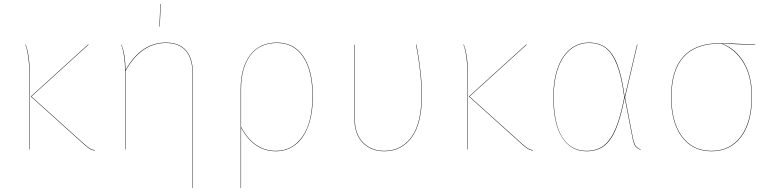

<svg xmlns="http://www.w3.org/2000/svg" viewBox="-20 -737 3815 947"><path d="M135 -261 394 -28Q412 -12 422 -5.5Q432 1 448 4L447 6Q431 3 421 -3.5Q411 -10 393 -26L132 -261L415 -518L417 -517ZM126 -390V0H124V-385Q124 -463 105 -517H107Q126 -463 126 -390Z M932 -368V190H930V-368Q930 -525 798 -525Q676 -525 599 -387V0H597V-385Q597 -463 578 -517H580Q599 -463 599 -391Q675 -527 798 -527Q932 -527 932 -368ZM773 -717 768 -606H766L771 -717Z M1523 -264Q1523 -176 1500 -114.5Q1477 -53 1435.5 -22Q1394 9 1341 9Q1232 9 1169 -107V190H1167V-299Q1167 -403 1213.5 -465Q1260 -527 1346 -527Q1431 -527 1477 -457.5Q1523 -388 1523 -264ZM1521 -264Q1521 -387 1475.5 -456Q1430 -525 1346 -525Q1260 -525 1214.5 -463.5Q1169 -402 1169 -299V-111Q1232 7 1341 7Q1422 7 1471.5 -63Q1521 -133 1521 -264Z M2061 -268Q2061 -127 2010.5 -59Q1960 9 1875 9Q1810 9 1769 -33Q1728 -75 1728 -153V-517H1730V-153Q1730 -76 1770.5 -34.5Q1811 7 1875 7Q1959 7 2009 -60.5Q2059 -128 2059 -268Q2059 -374 2032 -517H2034Q2061 -374 2061 -268Z M2296 -261 2555 -28Q2573 -12 2583 -5.5Q2593 1 2609 4L2608 6Q2592 3 2582 -3.5Q2572 -10 2554 -26L2293 -261L2576 -518L2578 -517ZM2287 -390V0H2285V-385Q2285 -463 2266 -517H2268Q2287 -463 2287 -390Z M3061 -258 3122 -517H3124L3063 -257L3101 -60Q3107 -29 3115 -18Q3123 -7 3140 0V2Q3122 -5 3113.5 -16Q3105 -27 3099 -60L3061 -256Q3042 -157 3017.5 -99.5Q2993 -42 2958.5 -16.5Q2924 9 2873 9Q2795 9 2752 -59.5Q2709 -128 2709 -259Q2709 -339 2730 -399.5Q2751 -460 2791 -493.5Q2831 -527 2885 -527Q2935 -527 2969 -501.5Q3003 -476 3025.5 -417.5Q3048 -359 3061 -258ZM2711 -259Q2711 -128 2753 -60.5Q2795 7 2873 7Q2923 7 2957 -18.5Q2991 -44 3015.5 -101Q3040 -158 3059 -257Q3046 -358 3023.5 -416Q3001 -474 2968 -499.5Q2935 -525 2885 -525Q2832 -525 2792.5 -492Q2753 -459 2732 -399Q2711 -339 2711 -259Z M3705 -515 3542 -522Q3610 -495 3649.5 -428Q3689 -361 3689 -262Q3689 -133 3635.5 -62Q3582 9 3489 9Q3396 9 3343 -62Q3290 -133 3290 -258Q3290 -524 3531 -524Q3572 -524 3705 -517ZM3538 -522H3531Q3292 -522 3292 -258Q3292 -134 3344.5 -63.5Q3397 7 3489 7Q3581 7 3634 -64Q3687 -135 3687 -262Q3687 -361 3647 -427.5Q3607 -494 3538 -522Z"/></svg>

Font: FiraGO Two
Style: Regular
Weight: 100
Designer: bBox Type
Foundry: bBox Type GmbH
Version: Version 1.001